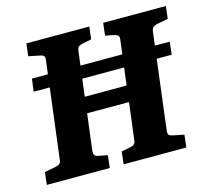

<svg xmlns="http://www.w3.org/2000/svg" viewBox="-87 -674 843 775"><g transform="rotate(-15 334.0 -286.5)"><path d="M17 0 23 -52 70 -61Q81 -63 87 -68Q93 -73 94 -85L144 -488Q146 -501 140.5 -505.5Q135 -510 123 -512L79 -521L85 -573H348L342 -521L306 -514Q296 -512 289 -508Q282 -504 280 -488L257 -304H432L455 -488Q457 -500 453 -505.5Q449 -511 435 -514L400 -521L406 -573H668L662 -521L615 -512Q605 -510 599 -505Q593 -500 591 -488L541 -85Q540 -72 545 -67.5Q550 -63 562 -61L606 -52L600 0H338L344 -52L379 -59Q392 -61 398 -66.5Q404 -72 405 -85L424 -237H249L230 -85Q229 -72 233.5 -66.5Q238 -61 250 -59L286 -52L280 0ZM63 -377 70 -430H646L640 -377Z"/></g></svg>

Font: Yrsa
Style: Bold Italic
Weight: 700
Italic angle: -7.10001°
Version: Version 2.004